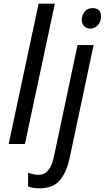

<svg xmlns="http://www.w3.org/2000/svg" viewBox="-20 -780 567 1040"><path d="M27 0 189 -760H277L115 0ZM470 -625Q450 -625 436.5 -637.5Q423 -650 423 -672Q423 -698 438.5 -717Q454 -736 482 -736Q527 -736 527 -691Q527 -660 509 -642.5Q491 -625 470 -625ZM194 240Q157 240 132 230V156Q144 160 159 163.5Q174 167 190 167Q251 167 272 69L400 -536H487L357 77Q341 152 304.5 196Q268 240 194 240Z"/></svg>

Font: BC Sans
Style: Italic
Weight: 400
Italic angle: -12°
Designer: Monotype Design Team
Designer: Province of B.C.
Foundry: Monotype Imaging Inc.
Version: Version 2.000;GOOG;noto-source:20170915:90ef993387c0